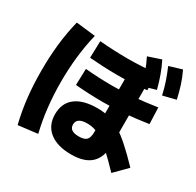

<svg xmlns="http://www.w3.org/2000/svg" viewBox="-191 -1070 1382 1354"><g transform="rotate(30 500.0 -393.5)"><path d="M542 59Q428 59 365 9Q302 -41 302 -131Q302 -222 364 -269.5Q426 -317 542 -317Q593 -317 637 -305.5Q681 -294 726.5 -266.5Q772 -239 826.5 -190.5Q881 -142 951 -69L853 30Q791 -35 745.5 -77.5Q700 -120 664 -144Q628 -168 597 -178Q566 -188 533 -188Q448 -188 448 -131Q448 -78 525 -78Q570 -78 587.5 -96.5Q605 -115 605 -159V-666H758V-151Q758 -45 704.5 7Q651 59 542 59ZM547 -589Q490 -589 426.5 -592Q363 -595 317 -599L321 -736Q366 -732 428.5 -729Q491 -726 548 -726Q604 -726 660.5 -729Q717 -732 779 -739L781 -602Q718 -595 661 -592Q604 -589 547 -589ZM550 -373Q495 -373 433 -376Q371 -379 327 -383L331 -516Q375 -512 435 -509Q495 -506 550 -506Q633 -506 718 -513Q803 -520 909 -536L914 -403Q806 -387 719.5 -380Q633 -373 550 -373ZM733 -608Q718 -666 700.5 -713Q683 -760 659 -808L764 -843Q788 -795 806 -745.5Q824 -696 839 -638ZM890 -622Q877 -680 860.5 -727.5Q844 -775 823 -824L926 -855Q950 -806 966 -756Q982 -706 995 -648ZM112 68Q87 -34 76 -136Q65 -238 65 -350Q65 -462 76 -563.5Q87 -665 112 -767L269 -749Q246 -654 235 -554.5Q224 -455 224 -350Q224 -245 235 -145.5Q246 -46 269 49Z"/></g></svg>

Font: M PLUS 2 ExtraBold
Style: Regular
Weight: 800
Version: Version 1.001